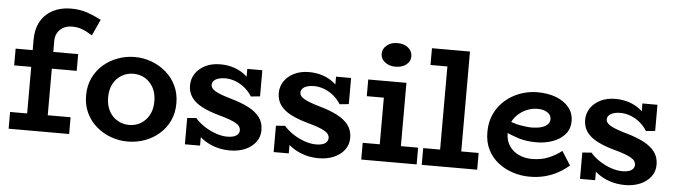

<svg xmlns="http://www.w3.org/2000/svg" viewBox="-47 -922 3970 1125"><g transform="rotate(5 1938.0 -359.5)"><path d="M127.9 -50.6V-533.7Q127.9 -595.6 153.3 -640.3Q178.7 -685 224.7 -709Q270.7 -733 331.3 -733Q382.7 -733 423.8 -719.3Q464.9 -705.6 509.4 -682.5L465.5 -587Q432.9 -608.3 405.9 -618.3Q378.8 -628.4 346.6 -628.4Q315.9 -628.4 294.1 -616Q272.4 -603.7 260.7 -583.1Q249.1 -562.5 249.1 -536.7V-50.6ZM27.6 0V-98.5H383.5V0ZM27.6 -372.5V-471H395.5V-372.5Z M728.4 14.2Q676.6 14.2 628.8 -3.4Q581 -21 543.5 -53.5Q506.1 -86 484.4 -131.5Q462.7 -177 462.7 -234Q462.7 -291 484.4 -337Q506.1 -383 543.5 -415.5Q581 -448 628.8 -465.5Q676.6 -483 728.4 -483Q779.2 -483 826.7 -465.5Q874.3 -448 912 -415.5Q949.7 -383 971.8 -337Q993.9 -291 993.9 -234Q993.9 -177 972.6 -131.5Q951.3 -86 914.3 -53.5Q877.4 -21 829.4 -3.4Q781.5 14.2 728.4 14.2ZM728.4 -83.5Q766.6 -83.5 797.3 -101.8Q827.9 -120.1 846.1 -153.7Q864.3 -187.4 864.3 -234Q864.3 -280.6 846.1 -314.3Q827.9 -347.9 797.3 -366.2Q766.6 -384.5 728.4 -384.5Q690.9 -384.5 659.8 -366.2Q628.7 -347.9 610.5 -314.3Q592.3 -280.6 592.3 -234Q592.3 -187.4 610.5 -153.7Q628.7 -120.1 659.8 -101.8Q690.9 -83.5 728.4 -83.5Z M1329.8 14Q1295.3 14 1262.8 6.4Q1230.4 -1.2 1201.3 -16.4Q1172.3 -31.5 1147.9 -53.6Q1123.5 -75.8 1105.5 -105L1153.6 -106.3V1H1064.4V-153.8L1118 -158.2Q1138.9 -133.1 1171.2 -111.7Q1203.4 -90.4 1239.5 -77.8Q1275.7 -65.2 1308 -65.2Q1330.3 -65.2 1345.8 -70.3Q1361.4 -75.4 1369.8 -85.5Q1378.2 -95.6 1378.2 -109.1Q1378.2 -120.7 1371.4 -130.8Q1364.7 -140.8 1349.6 -149.5Q1334.5 -158.2 1309.3 -167.5Q1284.2 -176.8 1246.8 -186.6Q1190.1 -202.5 1149.2 -223.4Q1108.3 -244.3 1086.3 -274.4Q1064.2 -304.6 1064.2 -346.6Q1064.2 -384.5 1085 -415.6Q1105.7 -446.7 1143.1 -465.3Q1180.6 -484 1231.4 -484Q1275.1 -484 1313.5 -470.9Q1351.8 -457.8 1382.7 -431.8Q1413.6 -405.8 1434.8 -366.7L1390.1 -364.9V-471H1478.7V-317.2L1425 -311.8Q1406.5 -341.6 1380.6 -362.5Q1354.6 -383.3 1325.2 -394.1Q1295.8 -404.8 1265.7 -404.8Q1243.8 -404.8 1226.6 -399.3Q1209.4 -393.9 1199.8 -383.8Q1190.3 -373.7 1190.3 -360.2Q1190.3 -348.8 1197.6 -339.5Q1204.8 -330.2 1220.1 -321.8Q1235.4 -313.4 1259.4 -304.8Q1283.3 -296.2 1316.3 -286.8Q1372.1 -270.9 1414.5 -249.1Q1456.9 -227.3 1480.6 -196.1Q1504.2 -165 1504.2 -120.3Q1504.2 -80.3 1481.2 -50Q1458.2 -19.6 1418.9 -2.8Q1379.5 14 1329.8 14Z M1851.8 14Q1817.3 14 1784.8 6.4Q1752.4 -1.2 1723.3 -16.4Q1694.3 -31.5 1669.9 -53.6Q1645.5 -75.8 1627.5 -105L1675.6 -106.3V1H1586.4V-153.8L1640 -158.2Q1660.9 -133.1 1693.2 -111.7Q1725.4 -90.4 1761.5 -77.8Q1797.7 -65.2 1830 -65.2Q1852.3 -65.2 1867.8 -70.3Q1883.4 -75.4 1891.8 -85.5Q1900.2 -95.6 1900.2 -109.1Q1900.2 -120.7 1893.4 -130.8Q1886.7 -140.8 1871.6 -149.5Q1856.5 -158.2 1831.3 -167.5Q1806.2 -176.8 1768.8 -186.6Q1712.1 -202.5 1671.2 -223.4Q1630.3 -244.3 1608.3 -274.4Q1586.2 -304.6 1586.2 -346.6Q1586.2 -384.5 1607 -415.6Q1627.7 -446.7 1665.1 -465.3Q1702.6 -484 1753.4 -484Q1797.1 -484 1835.5 -470.9Q1873.8 -457.8 1904.7 -431.8Q1935.6 -405.8 1956.8 -366.7L1912.1 -364.9V-471H2000.7V-317.2L1947 -311.8Q1928.5 -341.6 1902.6 -362.5Q1876.6 -383.3 1847.2 -394.1Q1817.8 -404.8 1787.7 -404.8Q1765.8 -404.8 1748.6 -399.3Q1731.4 -393.9 1721.8 -383.8Q1712.3 -373.7 1712.3 -360.2Q1712.3 -348.8 1719.6 -339.5Q1726.8 -330.2 1742.1 -321.8Q1757.4 -313.4 1781.4 -304.8Q1805.3 -296.2 1838.3 -286.8Q1894.1 -270.9 1936.5 -249.1Q1978.9 -227.3 2002.6 -196.1Q2026.2 -165 2026.2 -120.3Q2026.2 -80.3 2003.2 -50Q1980.2 -19.6 1940.9 -2.8Q1901.5 14 1851.8 14Z M2201.9 -30.7V-471H2326.2V-30.7ZM2101.6 0V-98.5H2427.5V0ZM2101.6 -372.8V-471H2294V-372.8ZM2253.2 -559.4Q2217.4 -559.4 2192.1 -578.8Q2166.7 -598.3 2166.7 -627.4Q2166.7 -658.3 2192.1 -678.4Q2217.4 -698.4 2253.2 -698.4Q2292.6 -698.4 2317 -678.4Q2341.5 -658.3 2341.5 -627.4Q2341.5 -598.3 2317 -578.8Q2292.5 -559.4 2253.2 -559.4Z M2556.9 -30.7V-686H2681.2V-30.7ZM2457.4 0V-98.5H2783.5V0ZM2457.6 -587.5V-686H2673.5V-587.5Z M3092.5 14Q3042.2 14 2994.1 -1.4Q2946 -16.8 2907.2 -47Q2868.5 -77.3 2846.1 -122.1Q2823.7 -166.8 2823.7 -225.4Q2823.7 -286 2846.5 -333.5Q2869.2 -380.9 2907.9 -414.3Q2946.6 -447.7 2995.2 -465.3Q3043.8 -483 3096 -483Q3158.7 -483 3206.8 -464.5Q3254.8 -446 3282.3 -412Q3309.9 -377.9 3309.9 -332.1Q3309.9 -284.5 3282 -253.1Q3254.1 -221.7 3209.7 -205.9Q3165.3 -190.1 3115.2 -190.1Q3054.5 -190.1 3007.9 -205Q2961.3 -219.9 2915.9 -241.5L2915.6 -313.4Q2969.5 -289.1 3010.1 -281.6Q3050.6 -274 3085.3 -274Q3115.4 -274.8 3137.8 -281.6Q3160.1 -288.4 3172.9 -301.3Q3185.7 -314.2 3185.7 -332.1Q3185.7 -356.5 3163.5 -371.3Q3141.3 -386.1 3105.2 -386.1Q3074.9 -386.1 3046.1 -374.9Q3017.3 -363.7 2993.9 -343.2Q2970.6 -322.6 2956.6 -294Q2942.6 -265.5 2942.6 -230Q2942.6 -185.6 2963.8 -154.2Q2984.9 -122.7 3020.2 -106.7Q3055.4 -90.6 3097.1 -90.6Q3152.1 -90.6 3195.1 -108.7Q3238.2 -126.8 3271.4 -153.2L3323.2 -71.9Q3294.3 -46.8 3259.4 -27.3Q3224.5 -7.8 3183 3.1Q3141.4 14 3092.5 14Z M3653.8 14Q3619.3 14 3586.8 6.4Q3554.4 -1.2 3525.3 -16.4Q3496.3 -31.5 3471.9 -53.6Q3447.5 -75.8 3429.5 -105L3477.6 -106.3V1H3388.4V-153.8L3442 -158.2Q3462.9 -133.1 3495.2 -111.7Q3527.4 -90.4 3563.5 -77.8Q3599.7 -65.2 3632 -65.2Q3654.3 -65.2 3669.8 -70.3Q3685.4 -75.4 3693.8 -85.5Q3702.2 -95.6 3702.2 -109.1Q3702.2 -120.7 3695.4 -130.8Q3688.7 -140.8 3673.6 -149.5Q3658.5 -158.2 3633.3 -167.5Q3608.2 -176.8 3570.8 -186.6Q3514.1 -202.5 3473.2 -223.4Q3432.3 -244.3 3410.3 -274.4Q3388.2 -304.6 3388.2 -346.6Q3388.2 -384.5 3409 -415.6Q3429.7 -446.7 3467.1 -465.3Q3504.6 -484 3555.4 -484Q3599.1 -484 3637.5 -470.9Q3675.8 -457.8 3706.7 -431.8Q3737.6 -405.8 3758.8 -366.7L3714.1 -364.9V-471H3802.7V-317.2L3749 -311.8Q3730.5 -341.6 3704.6 -362.5Q3678.6 -383.3 3649.2 -394.1Q3619.8 -404.8 3589.7 -404.8Q3567.8 -404.8 3550.6 -399.3Q3533.4 -393.9 3523.8 -383.8Q3514.3 -373.7 3514.3 -360.2Q3514.3 -348.8 3521.6 -339.5Q3528.8 -330.2 3544.1 -321.8Q3559.4 -313.4 3583.4 -304.8Q3607.3 -296.2 3640.3 -286.8Q3696.1 -270.9 3738.5 -249.1Q3780.9 -227.3 3804.6 -196.1Q3828.2 -165 3828.2 -120.3Q3828.2 -80.3 3805.2 -50Q3782.2 -19.6 3742.9 -2.8Q3703.5 14 3653.8 14Z"/></g></svg>

Font: BioRhyme ExtraBold
Style: Regular
Weight: 800
Designer: Aoife Mooney
Foundry: Aoife Mooney Type
Version: Version 1.600;gftools[0.9.33]